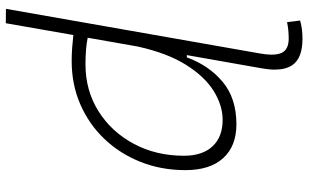

<svg xmlns="http://www.w3.org/2000/svg" viewBox="-210 -572 1007 626"><g transform="rotate(90 293.0 -259.5)"><path d="M179.7 9.8Q158.7 9.8 137.5 8.3Q116.2 6.8 94.7 4.4L56.2 224.6L9.3 224.1L154.8 -604Q158.7 -625.5 158.7 -641.6Q158.7 -662.1 152.8 -674.8Q142.1 -697.8 106 -697.8Q92.8 -697.8 79.3 -696.5Q65.9 -695.3 52.7 -692.4L47.4 -734.9Q62 -739.3 76.9 -741Q91.8 -742.7 106.9 -742.7Q170.4 -742.7 192.9 -709.5Q207.5 -688 207.5 -652.3Q207.5 -632.8 203.1 -608.9L160.2 -365.7H167.5Q193.8 -437.5 247.3 -482.4Q300.8 -527.3 385.7 -527.3Q457 -527.3 496.1 -484.1Q535.2 -440.9 535.2 -361.3Q535.2 -282.2 508.3 -214.6Q481.4 -147 433.3 -96.7Q385.3 -46.4 320.6 -18.3Q255.9 9.8 179.7 9.8ZM103.5 -42.5Q137.2 -35.2 190.4 -35.2Q275.4 -35.2 342.8 -77.4Q410.2 -119.6 449.2 -192.4Q488.3 -265.1 488.3 -356.4Q488.3 -416.5 457.5 -449.5Q426.8 -482.4 371.1 -482.4Q324.7 -482.4 277.8 -453.6Q231 -424.8 192.4 -363.8Q153.8 -302.7 132.3 -206.1Z"/></g></svg>

Font: CaskaydiaCove NFP ExtraLight
Style: Italic
Weight: 200
Italic angle: -10°
Designer: Aaron Bell
Foundry: Saja Typeworks
Version: Version 2111.001; VTT 6.35;Nerd Fonts 3.1.1